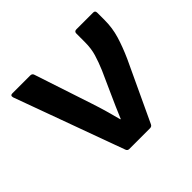

<svg xmlns="http://www.w3.org/2000/svg" viewBox="-126 -633 774 774"><g transform="rotate(-45 261.0 -246.0)"><path d="M205 0Q195 0 192 -9L21 -478Q17 -492 30 -492H132Q143 -492 146 -482L228 -234Q238 -204 247 -172.5Q256 -141 264 -110H266Q277 -136 288 -161.5Q299 -187 311 -213L351 -302Q365 -335 374 -365Q383 -395 383 -432V-480Q383 -492 395 -492H491Q502 -492 502 -480V-437Q502 -393 489.5 -351.5Q477 -310 456 -263L337 -9Q333 0 323 0Z"/></g></svg>

Font: Sofia Sans
Style: Bold
Weight: 700
Designer: Botio Nikoltchev, Ani Petrova
Foundry: lettersoup
Version: Version 4.100; ttfautohint (v1.8.4.7-5d5b)